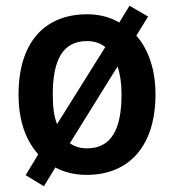

<svg xmlns="http://www.w3.org/2000/svg" viewBox="-20 -603 611 673"><path d="M525 -272C525 -360 500 -430 458 -478L499 -545L434 -583L398 -524C366 -543 328 -553 286 -553C135 -553 45 -453 45 -272C45 -182 69 -113 114 -62L70 11L134 50L174 -16C206 1 242 10 284 10C434 10 525 -93 525 -272ZM165 -272C165 -393 200 -459 285 -459C310 -459 332 -452 349 -438L180 -168C169 -195 165 -230 165 -272ZM406 -272C406 -151 371 -83 285 -83C262 -83 241 -89 225 -101L392 -370C401 -344 406 -311 406 -272Z"/></svg>

Font: Noto Sans Myanmar UI SemiCondensed SemiBold
Style: Regular
Weight: 600
Width: 4
Designer: Monotype Design Team
Foundry: Monotype Imaging Inc.
Version: Version 2.103